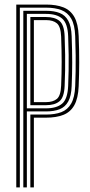

<svg xmlns="http://www.w3.org/2000/svg" viewBox="-20 -820 392 840"><path d="M51.2 0V-800H181.8Q226.2 -800 257.2 -787.9Q288.2 -775.8 305.2 -745.9Q322.2 -716 324.2 -662.5Q326.8 -596.5 326.6 -546.4Q326.5 -496.2 324.2 -442.8Q322 -389.8 305.2 -359.8Q288.5 -329.8 257.4 -317.5Q226.2 -305.2 181.2 -305.2H128.2V0H112.8V-318.8H181.2Q220.2 -318.8 248 -329.2Q275.8 -339.8 291.4 -366.9Q307 -394 309 -443.2Q310.2 -475 310.9 -507.4Q311.5 -539.8 311.1 -577.5Q310.8 -615.2 309 -662Q307.2 -711.2 291.8 -738.2Q276.2 -765.2 248.4 -775.9Q220.5 -786.5 181.8 -786.5H66.8V0ZM82 0V-772.8H181.8Q216.5 -772.8 240.9 -763.2Q265.2 -753.8 278.6 -729.5Q292 -705.2 293.5 -661.5Q296 -595 295.9 -546.1Q295.8 -497.2 293.5 -443.8Q292 -400.2 278.6 -376Q265.2 -351.8 240.9 -342.1Q216.5 -332.5 181.2 -332.5H97.5V0ZM97.5 -346H181.2Q227.2 -346 251.5 -366.2Q275.8 -386.5 278.2 -444.2Q279.8 -479 280.2 -511.1Q280.8 -543.2 280.4 -579.1Q280 -615 278.2 -661.2Q276.2 -717.2 252.5 -738.2Q228.8 -759.2 181.8 -759.2H97.5ZM112.8 -359.8V-745.5H181.8Q219.5 -745.5 240.2 -728.5Q261 -711.5 262.8 -660.8Q264.5 -616 265 -580.5Q265.5 -545 264.9 -512.6Q264.2 -480.2 262.8 -444.5Q260.8 -394.5 240.4 -377.1Q220 -359.8 181.2 -359.8ZM128.2 -373.2H181.2Q211.8 -373.2 228.8 -387.2Q245.8 -401.2 247.5 -446Q249.8 -497.8 249.8 -548.8Q249.8 -599.8 247.5 -659.5Q245.8 -703.5 229.1 -717.8Q212.5 -732 181.8 -732H128.2Z"/></svg>

Font: Big Shoulders Inline Display Thin Medium
Style: Regular
Weight: 500
Version: Version 2.002